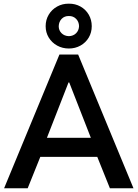

<svg xmlns="http://www.w3.org/2000/svg" viewBox="-20 -1013 741 1033"><path d="M299.8 -719.7H400.4L698.2 0H571.3L503.4 -168.9H196.8L128.9 0H2ZM225.6 -872.1Q225.6 -906.2 242.2 -934.1Q258.8 -961.9 287.4 -977.8Q315.9 -993.7 350.6 -993.2Q384.8 -993.7 413.1 -977.8Q441.4 -961.9 457.5 -934.1Q473.6 -906.2 473.6 -872.1Q473.6 -838.4 457.5 -811Q441.4 -783.7 413.1 -767.8Q384.8 -752 350.6 -752Q315.9 -752 287.4 -767.8Q258.8 -783.7 242.2 -811Q225.6 -838.4 225.6 -872.1ZM405.3 -872.1Q404.8 -896 389.4 -911.6Q374 -927.2 350.6 -926.8Q327.1 -927.2 312 -911.9Q296.9 -896.5 295.9 -872.1Q295.9 -849.6 311 -834.5Q326.2 -819.3 350.6 -818.4Q374.5 -819.3 389.4 -834.2Q404.3 -849.1 405.3 -872.1ZM468.8 -271.5 352.5 -569.3H348.6L232.4 -271.5Z"/></svg>

Font: Reddit Sans Chocolate SemiBold
Style: Regular
Weight: 600
Designer: Stephen Hutchings
Foundry: Reddit
Version: Version 1.011